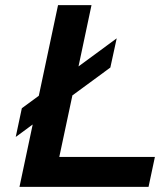

<svg xmlns="http://www.w3.org/2000/svg" viewBox="-20 -731 636 751"><path d="M41.5 -195.3 65.4 -307.6 131.8 -356.4 207 -710.9H337.9L287.1 -471.2L436.5 -581.1L411.6 -466.8L263.2 -357.9L211.9 -117.2H585.9L561 0H56.2L107.9 -244.1Z"/></svg>

Font: Tuffy
Style: BoldItalic
Weight: 700
Italic angle: -12°
Designer: Thatcher Ulrich, Karoly Barta, Michael Everson
Version: Version 001.271